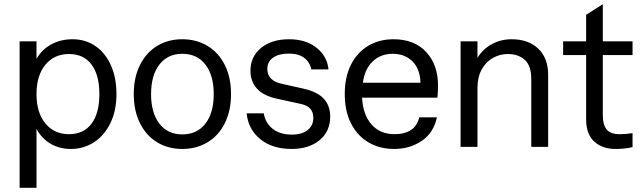

<svg xmlns="http://www.w3.org/2000/svg" viewBox="-20 -696 3050 910"><path d="M532 -250Q532 -171 503 -112Q474 -53 425 -21.5Q376 10 316 10Q262 10 220 -14.5Q178 -39 153 -85V194H73V-500H153V-417Q179 -462 223.5 -486Q268 -510 324 -510Q384 -510 431 -478.5Q478 -447 505 -388Q532 -329 532 -250ZM451 -250Q451 -341 413.5 -390.5Q376 -440 307 -440Q237 -440 195 -389Q153 -338 153 -250Q153 -162 195 -111Q237 -60 307 -60Q376 -60 413.5 -109.5Q451 -159 451 -250Z M1075 -250Q1075 -171 1045.5 -112Q1016 -53 963.5 -21.5Q911 10 844 10Q777 10 725 -21.5Q673 -53 643.5 -112Q614 -171 614 -250Q614 -329 643.5 -388Q673 -447 725 -478.5Q777 -510 844 -510Q911 -510 963.5 -478.5Q1016 -447 1045.5 -388Q1075 -329 1075 -250ZM696 -250Q696 -161 735.5 -110Q775 -59 844 -59Q914 -59 953.5 -110Q993 -161 993 -250Q993 -339 953.5 -390Q914 -441 844 -441Q775 -441 735.5 -390Q696 -339 696 -250Z M1149 -159H1230Q1238 -112 1273 -85Q1308 -58 1363 -58Q1411 -58 1438 -79.5Q1465 -101 1465 -137Q1465 -164 1451 -180.5Q1437 -197 1403 -204L1293 -228Q1228 -242 1197.5 -276.5Q1167 -311 1167 -360Q1167 -428 1217.5 -469Q1268 -510 1350 -510Q1430 -510 1480.5 -469.5Q1531 -429 1537 -367H1456Q1448 -402 1421.5 -422Q1395 -442 1349 -442Q1302 -442 1274.5 -423Q1247 -404 1247 -369Q1247 -314 1315 -299L1422 -275Q1486 -260 1515.5 -227Q1545 -194 1545 -144Q1545 -73 1494.5 -31.5Q1444 10 1362 10Q1270 10 1213 -37Q1156 -84 1149 -159Z M2053 -233H1696Q1700 -153 1740.5 -106.5Q1781 -60 1850 -60Q1898 -60 1928 -80Q1958 -100 1967 -140H2051Q2035 -66 1978.5 -28Q1922 10 1848 10Q1779 10 1726 -21.5Q1673 -53 1643.5 -111.5Q1614 -170 1614 -250Q1614 -330 1643 -388.5Q1672 -447 1724.5 -478.5Q1777 -510 1845 -510Q1944 -510 2000 -449.5Q2056 -389 2056 -291Q2056 -257 2053 -233ZM1973 -304Q1971 -369 1935 -405Q1899 -441 1841 -441Q1784 -441 1746 -404.5Q1708 -368 1700 -304Z M2578 -341V0H2498V-321Q2498 -385 2467 -412.5Q2436 -440 2387 -440Q2350 -440 2317 -422Q2284 -404 2263.5 -367.5Q2243 -331 2243 -280V0H2163V-500H2243V-422Q2269 -464 2311.5 -487Q2354 -510 2405 -510Q2484 -510 2531 -465.5Q2578 -421 2578 -341Z M2978 1Q2945 10 2897 10Q2835 10 2796.5 -25Q2758 -60 2758 -131V-435H2649V-500H2758V-626L2837 -676V-500H2978V-435H2837V-153Q2837 -103 2856 -81.5Q2875 -60 2916 -60Q2948 -60 2978 -65Z"/></svg>

Font: CBA Beacon Sans
Style: Regular
Weight: 400
Designer: Wei Huang
Foundry: Wei Huang
Version: Version 1.002